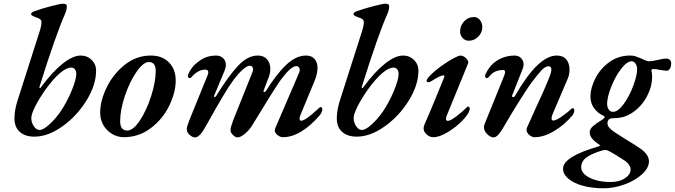

<svg xmlns="http://www.w3.org/2000/svg" viewBox="-20 -727 3645 1037"><path d="M58 -88Q58 -134 77 -191L192 -551Q204 -586 204 -609Q204 -617 197 -623Q190 -629 173 -634Q148 -643 148 -650Q148 -656 153 -660Q158 -664 171 -668Q203 -680 255 -693.5Q307 -707 319 -707Q341 -707 341 -695Q341 -675 333 -656Q282 -542 194 -261Q193 -259 193 -255Q193 -251 196 -251Q199 -251 203 -258Q262 -338 317.5 -382.5Q373 -427 416 -427Q451 -427 475 -403.5Q499 -380 499 -346Q499 -268 447 -184Q395 -100 317 -44.5Q239 11 166 11Q115 11 86.5 -15Q58 -41 58 -88ZM306 -123Q340 -173 366 -235Q392 -297 392 -328Q392 -343 384.5 -352.5Q377 -362 365 -362Q312 -362 224 -241Q190 -192 169.5 -151Q149 -110 149 -89Q149 -66 162.5 -45.5Q176 -25 194 -25Q213 -25 245 -53.5Q277 -82 306 -123Z M521 -118Q521 -183 556.5 -255.5Q592 -328 654.5 -377.5Q717 -427 795 -427Q856 -427 892.5 -390Q929 -353 929 -292Q929 -228 894 -156Q859 -84 794.5 -35Q730 14 648 14Q615 14 585.5 -3.5Q556 -21 538.5 -51Q521 -81 521 -118ZM821 -344Q821 -392 784 -392Q754 -392 717 -338.5Q680 -285 654.5 -209Q629 -133 629 -72Q629 -22 667 -22Q700 -22 736 -77Q772 -132 796.5 -208.5Q821 -285 821 -344Z M989 -32Q989 -42 1002 -76L1103 -325Q1105 -329 1105 -336Q1105 -351 1089 -351Q1049 -351 1014 -310Q1009 -305 1004 -305Q1001 -305 998 -308Q995 -311 995 -316Q995 -326 1006 -344.5Q1017 -363 1027 -373Q1054 -399 1080.5 -412.5Q1107 -426 1146 -427Q1170 -427 1185 -413Q1200 -399 1200 -376Q1200 -363 1194 -348L1137 -211L1136 -207Q1136 -203 1140 -203Q1145 -203 1147 -208Q1214 -317 1266 -372Q1318 -427 1372 -427Q1404 -427 1422 -407Q1440 -387 1440 -355Q1440 -326 1425 -294L1404 -238L1403 -234Q1403 -230 1408 -230Q1414 -230 1416 -235Q1473 -327 1526 -377Q1579 -427 1633 -427Q1663 -427 1679 -408.5Q1695 -390 1695 -360Q1695 -330 1679 -290L1604 -109Q1598 -94 1598 -86Q1598 -75 1607 -75Q1629 -75 1698 -139Q1708 -149 1712 -149Q1715 -149 1718 -145.5Q1721 -142 1721 -138Q1719 -116 1703 -100Q1659 -49 1608.5 -17.5Q1558 14 1507 14Q1494 14 1479 2.5Q1464 -9 1464 -24Q1464 -27 1466 -33L1595 -333Q1599 -341 1599 -350Q1599 -359 1593.5 -364.5Q1588 -370 1581 -370Q1553 -371 1498 -298Q1457 -240 1347 -58Q1328 -25 1303.5 -5Q1279 15 1263 15Q1251 15 1237.5 1.5Q1224 -12 1225 -24Q1225 -39 1240 -79L1343 -336Q1347 -345 1347 -353Q1347 -362 1342 -367Q1337 -372 1330 -372Q1316 -373 1292 -352Q1268 -331 1239 -292Q1201 -242 1101 -62Q1079 -21 1063.5 -3Q1048 15 1033 15Q1019 15 1003.5 1Q988 -13 989 -32Z M1799 -88Q1799 -134 1818 -191L1933 -551Q1945 -586 1945 -609Q1945 -617 1938 -623Q1931 -629 1914 -634Q1889 -643 1889 -650Q1889 -656 1894 -660Q1899 -664 1912 -668Q1944 -680 1996 -693.5Q2048 -707 2060 -707Q2082 -707 2082 -695Q2082 -675 2074 -656Q2023 -542 1935 -261Q1934 -259 1934 -255Q1934 -251 1937 -251Q1940 -251 1944 -258Q2003 -338 2058.5 -382.5Q2114 -427 2157 -427Q2192 -427 2216 -403.5Q2240 -380 2240 -346Q2240 -268 2188 -184Q2136 -100 2058 -44.5Q1980 11 1907 11Q1856 11 1827.5 -15Q1799 -41 1799 -88ZM2047 -123Q2081 -173 2107 -235Q2133 -297 2133 -328Q2133 -343 2125.5 -352.5Q2118 -362 2106 -362Q2053 -362 1965 -241Q1931 -192 1910.5 -151Q1890 -110 1890 -89Q1890 -66 1903.5 -45.5Q1917 -25 1935 -25Q1954 -25 1986 -53.5Q2018 -82 2047 -123Z M2268 -33Q2268 -45 2272 -53Q2300 -115 2356 -253L2380 -312Q2382 -320 2376 -320Q2358 -320 2307 -287Q2300 -283 2296 -283Q2284 -283 2284 -290Q2284 -302 2313.5 -329.5Q2343 -357 2384 -384.5Q2425 -412 2457 -425Q2463 -427 2466 -427Q2483 -427 2498 -411.5Q2513 -396 2508 -384L2393 -103Q2389 -96 2389 -83Q2389 -79 2392 -76.5Q2395 -74 2398 -74Q2412 -74 2444 -98Q2476 -122 2503 -149Q2506 -152 2507 -152Q2511 -152 2514 -148.5Q2517 -145 2517 -141Q2517 -118 2482 -80.5Q2447 -43 2400.5 -14.5Q2354 14 2321 14Q2300 14 2284 -1Q2268 -16 2268 -33ZM2465 -557Q2465 -588 2486.5 -611.5Q2508 -635 2540 -635Q2560 -635 2572.5 -618.5Q2585 -602 2585 -580Q2585 -551 2563 -529Q2541 -507 2512 -507Q2492 -507 2478.5 -522Q2465 -537 2465 -557Z M2594 -40Q2594 -49 2597 -56L2703 -318Q2708 -331 2708 -338Q2708 -349 2697 -349Q2678 -349 2658.5 -342Q2639 -335 2619 -310Q2614 -305 2609 -305Q2606 -305 2603 -308Q2600 -311 2600 -316Q2600 -325 2611 -343Q2622 -361 2632 -373Q2683 -426 2759 -427Q2781 -427 2794.5 -413Q2808 -399 2808 -379Q2808 -368 2803 -355L2746 -211L2745 -208Q2745 -203 2752 -203Q2758 -203 2761 -208Q2886 -427 2987 -427Q3021 -427 3038.5 -406Q3056 -385 3056 -352Q3056 -322 3045 -299L2964 -109Q2959 -97 2959 -87Q2959 -76 2969 -76Q2983 -76 3014.5 -98Q3046 -120 3059 -133Q3069 -143 3073 -143Q3076 -143 3079 -139.5Q3082 -136 3082 -132Q3082 -117 3072 -104Q3028 -52 2972.5 -19Q2917 14 2868 14Q2852 14 2838 1.5Q2824 -11 2824 -26Q2824 -33 2826 -37Q2866 -126 2875 -146Q2921 -243 2951 -320Q2958 -340 2958 -352Q2958 -369 2943 -369Q2926 -370 2904 -346.5Q2882 -323 2845 -273Q2826 -247 2780 -173.5Q2734 -100 2699 -39Q2684 -13 2671 1Q2658 15 2645 15Q2630 15 2612 -2Q2594 -19 2594 -40Z M3021 184Q3021 119 3215 63Q3224 60 3217 54Q3165 22 3165 -12Q3165 -30 3182.5 -45.5Q3200 -61 3235 -82Q3246 -90 3246 -95Q3246 -99 3237 -103Q3207 -117 3188 -143.5Q3169 -170 3169 -206Q3169 -251 3195.5 -303.5Q3222 -356 3271 -391.5Q3320 -427 3383 -427Q3400 -427 3412 -423Q3424 -419 3443 -411Q3449 -408 3463 -402Q3477 -396 3485 -396Q3502 -396 3536 -404Q3564 -411 3581 -411Q3589 -411 3597 -404.5Q3605 -398 3605 -385Q3605 -367 3598 -356Q3591 -345 3581 -345Q3573 -345 3547 -349Q3525 -354 3510 -354Q3495 -354 3499 -342Q3502 -332 3502 -312Q3502 -259 3474.5 -207Q3447 -155 3400.5 -122Q3354 -89 3301 -89Q3279 -89 3271 -84Q3261 -75 3261 -63Q3261 -49 3270 -38Q3279 -27 3301 -12L3367 30Q3414 58 3438 75Q3485 108 3485 144Q3485 180 3448 214Q3411 248 3353.5 269Q3296 290 3240 290Q3179 290 3129 276.5Q3079 263 3050 238.5Q3021 214 3021 184ZM3421 -353Q3421 -371 3412.5 -383.5Q3404 -396 3392 -396Q3366 -396 3335 -355.5Q3304 -315 3282 -260Q3260 -205 3259 -168Q3259 -147 3268 -135Q3277 -123 3290 -123Q3318 -123 3348.5 -165Q3379 -207 3400 -263Q3421 -319 3421 -353ZM3386 189Q3386 177 3377.5 163.5Q3369 150 3353 140Q3334 127 3308.5 111.5Q3283 96 3269 89Q3259 83 3249 83Q3244 83 3228 87Q3173 104 3146 124.5Q3119 145 3119 177Q3119 198 3139 216Q3159 234 3195 245Q3231 256 3278 256Q3324 256 3354.5 236.5Q3385 217 3386 189Z"/></svg>

Font: EB Garamond SemiBold
Style: Italic
Weight: 600
Italic angle: -17.2°
Designer: Georg Duffner and Octavio Pardo
Foundry: Georg Duffner
Version: Version 1.000